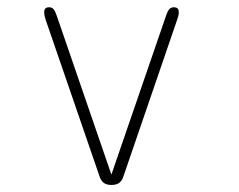

<svg xmlns="http://www.w3.org/2000/svg" viewBox="-20 -501 659 530"><path d="M287 9.5Q274.5 9.5 266.8 4Q259 -1.5 255 -13.5L105.5 -448Q102 -459 102 -467Q102 -475 105.8 -478Q109.5 -481 115 -481Q123.5 -481 128 -475.5Q132.5 -470 136.5 -458L287.5 -19L438.5 -458Q442.5 -470 447.2 -475.5Q452 -481 460.5 -481Q466 -481 469.8 -478Q473.5 -475 473.5 -467Q473.5 -458.5 469.5 -448L320.5 -13.5Q316.5 -1.5 308.8 4Q301 9.5 288 9.5Z"/></svg>

Font: Sono ExtraLight Monospace ExtraLight
Style: Regular
Weight: 250
Version: Version 2.112